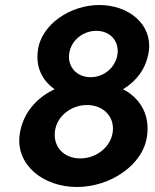

<svg xmlns="http://www.w3.org/2000/svg" viewBox="-20 -733 617 766"><path d="M199 -208C206 -269 263 -314 327 -314C391 -314 437 -269 430 -208C423 -147 365 -101 300 -101C235 -101 192 -147 199 -208ZM131 -531C122 -461 151 -410 198 -377C125 -343 69 -280 58 -193C44 -75 152 13 287 13C420 13 553 -75 567 -193C578 -280 536 -343 471 -377C525 -410 565 -461 574 -531C587 -636 494 -713 376 -713C261 -713 144 -636 131 -531ZM341 -425C288 -425 249 -465 256 -518C262 -570 310 -610 364 -610C419 -610 455 -570 449 -518C442 -465 396 -425 341 -425Z"/></svg>

Font: Bluebird
Style: Obl
Weight: 400
Designer: Jasper
Foundry: Cannot Into Space Fonts
Version: Version 0.98